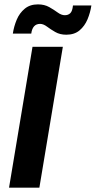

<svg xmlns="http://www.w3.org/2000/svg" viewBox="-20 -866 442 886"><path d="M21.7 0 130 -650H270L161.7 0ZM39.2 -710.8Q44.2 -744.2 57.1 -775Q70 -805.8 94.2 -825.8Q118.3 -845.8 155 -845.8Q185 -845.8 207.1 -833.3Q229.2 -820.8 246.2 -808.3Q263.3 -795.8 279.2 -795.8Q295 -795.8 304.6 -805.4Q314.2 -815 316.7 -840.8H401.7Q396.7 -807.5 383.8 -776.7Q370.8 -745.8 347.1 -725.8Q323.3 -705.8 285.8 -705.8Q256.7 -705.8 235 -718.3Q213.3 -730.8 196.7 -743.3Q180 -755.8 165 -755.8Q130 -755.8 124.2 -710.8Z"/></svg>

Font: Familjen Grotesk
Style: Bold Italic
Weight: 700
Italic angle: -9.46201°
Designer: Anders Wikstroem, Jonas Baeckman, Matilda Gysing, Kristian Moeller
Foundry: Familjen STHLM AB
Version: Version 2.002; ttfautohint (v1.8.4.7-5d5b)